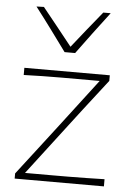

<svg xmlns="http://www.w3.org/2000/svg" viewBox="-54 -812 591 853"><g transform="rotate(5 241.0 -385.5)"><path d="M44 0V-23Q90.5 -84 135.2 -141.5Q180 -199 218.5 -250L382.5 -465H284Q254.5 -465 213.8 -465Q173 -465 128.5 -464.2Q84 -463.5 44 -462V-494H425V-469Q404 -442 375.8 -405.5Q347.5 -369 317.2 -329.8Q287 -290.5 260 -255L87.5 -29H208Q238 -29 278.5 -29.2Q319 -29.5 362 -30.2Q405 -31 442 -32V0ZM216 -579Q181.5 -626.5 146.2 -674.2Q111 -722 74 -770L107 -771Q140.5 -729.5 174 -687.8Q207.5 -646 240 -605Q272 -645.5 305 -686.5Q338 -727.5 372 -769H405Q368.5 -721 333 -673.8Q297.5 -626.5 263 -579Z"/></g></svg>

Font: Commissioner Flair Thin
Style: Regular
Weight: 100
Designer: Kostas Bartsokas
Foundry: Kostas Bartsokas
Version: Version 1.000; ttfautohint (v1.8.3)